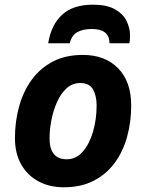

<svg xmlns="http://www.w3.org/2000/svg" viewBox="-20 -791 625 821"><path d="M252.9 9.8Q191.4 9.8 144.3 -15.6Q97.2 -41 70.6 -88.1Q43.9 -135.3 43.9 -200.2Q43.9 -272.5 62 -336.9Q80.1 -401.4 116.2 -450.7Q152.3 -500 206.8 -528.1Q261.2 -556.2 334 -556.2Q429.2 -556.2 485.1 -499Q541 -441.9 541 -339.8Q541 -270.5 523.9 -207.5Q506.8 -144.5 471.4 -95.7Q436 -46.9 381.6 -18.6Q327.1 9.8 252.9 9.8ZM265.1 -109.9Q305.7 -109.9 334.2 -142.8Q362.8 -175.8 377.9 -228.5Q393.1 -281.2 393.1 -339.8Q393.1 -381.3 377.7 -408.7Q362.3 -436 323.2 -436Q289.6 -436 264.9 -413.6Q240.2 -391.1 224.1 -355.2Q208 -319.3 200 -278.3Q191.9 -237.3 191.9 -200.2Q191.9 -109.9 265.1 -109.9ZM186 -606Q198.7 -684.6 245.4 -727.8Q292 -771 377.9 -771Q436.5 -771 471.2 -751.5Q505.9 -731.9 521 -701.7Q536.1 -671.4 536.1 -638.2Q536.1 -620.1 533.2 -606H448.2Q448.2 -667 373 -667Q335 -667 310.8 -653.8Q286.6 -640.6 278.3 -606Z"/></svg>

Font: Open Sans
Style: Bold Italic
Weight: 700
Italic angle: -12°
Designer: Monotype Design Team
Foundry: Monotype Imaging Inc.
Version: Version 3.003; ttfautohint (v1.8.4)